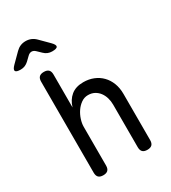

<svg xmlns="http://www.w3.org/2000/svg" viewBox="-246 -1081 1076 1207"><g transform="rotate(-30 292.0 -477.5)"><path d="M185 -316V-35Q185 -12 174 -1Q163 10 140 10Q117 10 106 -1Q95 -12 95 -35V-695Q95 -718 106 -729Q117 -740 140 -740Q163 -740 174 -729Q185 -718 185 -695V-456Q199 -504 233 -532Q267 -560 322 -560Q362 -560 395.5 -546.5Q429 -533 453.5 -508Q478 -483 491.5 -448Q505 -413 505 -370V-35Q505 -12 494 -1Q483 10 460 10Q437 10 426 -1Q415 -12 415 -35V-344Q415 -370 408 -393.5Q401 -417 387.5 -435Q374 -453 354 -464Q334 -475 307 -475Q280 -475 257.5 -459Q235 -443 219 -419.5Q203 -396 194 -368Q185 -340 185 -316ZM23 -825Q-10 -825 -15 -837Q-20 -849 3 -872L66 -935Q81 -950 98.5 -957.5Q116 -965 137 -965Q158 -965 176 -957.5Q194 -950 209 -935L271 -873Q295 -849 290 -837Q285 -825 251 -825Q234 -825 219.5 -831Q205 -837 193 -849L166 -875Q152 -889 137 -889Q122 -889 108 -875L80 -848Q68 -837 54 -831Q40 -825 23 -825Z"/></g></svg>

Font: Maple Mono NF CN
Style: Regular
Weight: 400
Monospace: yes
Designer: subframe7536
Version: Version 7.000